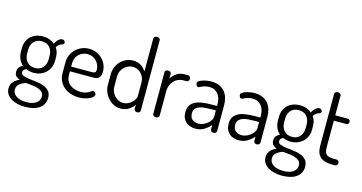

<svg xmlns="http://www.w3.org/2000/svg" viewBox="-96 -1204 3542 1877"><g transform="rotate(15 1675.0 -265.5)"><path d="M221 -111Q180 -111 144 -128Q133 -122 123 -113.5Q113 -105 113 -89Q113 -66 136 -57Q159 -48 193.5 -43Q228 -38 268.5 -34Q309 -30 343.5 -17.5Q378 -5 401 20Q424 45 424 90Q424 125 409.5 151.5Q395 178 369 196Q343 214 307 223Q271 232 228 232Q184 232 147 223Q110 214 83 196.5Q56 179 40.5 154.5Q25 130 25 99Q25 77 32 60Q39 43 51 29.5Q63 16 78.5 6Q94 -4 110 -10Q86 -18 70.5 -33.5Q55 -49 55 -79Q55 -107 68.5 -123Q82 -139 105 -151Q79 -173 64.5 -205.5Q50 -238 50 -277V-315Q50 -351 62 -381Q74 -411 96.5 -433Q119 -455 151 -467Q183 -479 222 -479Q257 -479 287 -468Q317 -457 339 -437Q354 -467 373.5 -483.5Q393 -500 410 -500Q425 -500 432.5 -491.5Q440 -483 440 -474Q440 -465 435 -459.5Q430 -454 423 -452Q411 -450 396 -441Q381 -432 367 -409Q381 -390 388 -365.5Q395 -341 395 -315V-277Q395 -241 382 -211Q369 -181 346 -158.5Q323 -136 291 -123.5Q259 -111 221 -111ZM331 -315Q331 -364 302.5 -397Q274 -430 222 -430Q170 -430 141.5 -397Q113 -364 113 -315V-278Q113 -227 142 -193.5Q171 -160 223 -160Q274 -160 302.5 -193Q331 -226 331 -277ZM361 92Q361 61 341 44.5Q321 28 292.5 20Q264 12 232.5 9.5Q201 7 177 4Q142 15 115 36Q88 57 88 93Q88 134 125 159Q162 184 227 184Q290 184 325.5 159Q361 134 361 92Z M688 -479Q725 -479 759 -465.5Q793 -452 818.5 -428Q844 -404 859.5 -370.5Q875 -337 875 -297Q875 -268 867.5 -252Q860 -236 848 -228Q836 -220 820 -218.5Q804 -217 788 -217H562V-180Q562 -120 605 -85Q648 -50 714 -50Q744 -50 763 -56Q782 -62 795 -69.5Q808 -77 817 -83.5Q826 -90 834 -90Q846 -90 854 -79Q862 -68 862 -59Q862 -50 851.5 -38.5Q841 -27 821.5 -17Q802 -7 774.5 0Q747 7 712 7Q665 7 625.5 -6.5Q586 -20 557.5 -45Q529 -70 513 -105Q497 -140 497 -183V-295Q497 -332 512 -365.5Q527 -399 553 -424.5Q579 -450 614 -464.5Q649 -479 688 -479ZM762 -265Q792 -265 802 -271.5Q812 -278 812 -299Q812 -323 803 -345.5Q794 -368 777.5 -386Q761 -404 738 -414.5Q715 -425 687 -425Q661 -425 638.5 -415.5Q616 -406 599 -389.5Q582 -373 572 -350.5Q562 -328 562 -303V-265Z M1300 -763Q1314 -763 1322.5 -756.5Q1331 -750 1331 -739V-26Q1331 -16 1322.5 -8Q1314 0 1300 0Q1287 0 1278 -8Q1269 -16 1269 -26V-70Q1252 -39 1215.5 -16Q1179 7 1132 7Q1096 7 1064 -9Q1032 -25 1008 -51Q984 -77 969.5 -111.5Q955 -146 955 -183V-292Q955 -331 969 -365Q983 -399 1007.5 -424.5Q1032 -450 1064.5 -464.5Q1097 -479 1134 -479Q1184 -479 1217 -455.5Q1250 -432 1266 -403V-739Q1266 -750 1276 -756.5Q1286 -763 1300 -763ZM1020 -183Q1020 -158 1030 -134.5Q1040 -111 1057 -93Q1074 -75 1096.5 -64Q1119 -53 1144 -53Q1170 -53 1192.5 -64Q1215 -75 1231.5 -91Q1248 -107 1257 -124Q1266 -141 1266 -152V-292Q1266 -322 1255.5 -345.5Q1245 -369 1228 -385.5Q1211 -402 1189 -410.5Q1167 -419 1145 -419Q1119 -419 1096.5 -408Q1074 -397 1057 -379.5Q1040 -362 1030 -339Q1020 -316 1020 -292Z M1654 -419Q1629 -419 1605.5 -409Q1582 -399 1563.5 -380Q1545 -361 1533.5 -334Q1522 -307 1522 -273V-26Q1522 -16 1512.5 -8Q1503 0 1489 0Q1475 0 1466 -8Q1457 -16 1457 -26V-449Q1457 -460 1466 -466.5Q1475 -473 1489 -473Q1502 -473 1511 -466.5Q1520 -460 1520 -449V-400Q1537 -430 1571 -454.5Q1605 -479 1654 -479H1689Q1700 -479 1707.5 -470Q1715 -461 1715 -449Q1715 -437 1707.5 -428Q1700 -419 1689 -419Z M1923 -479Q1973 -479 2007.5 -463Q2042 -447 2063.5 -420Q2085 -393 2094.5 -358Q2104 -323 2104 -286V-26Q2104 -15 2095 -7.5Q2086 0 2072 0Q2059 0 2050.5 -7.5Q2042 -15 2042 -26V-70Q2016 -40 1979 -16.5Q1942 7 1891 7Q1862 7 1837.5 -1Q1813 -9 1794.5 -25.5Q1776 -42 1765.5 -66.5Q1755 -91 1755 -125Q1755 -166 1772 -192.5Q1789 -219 1819.5 -234.5Q1850 -250 1893 -256Q1936 -262 1988 -262H2039V-286Q2039 -310 2032.5 -334Q2026 -358 2012 -377.5Q1998 -397 1975.5 -409.5Q1953 -422 1921 -422Q1896 -422 1878.5 -417.5Q1861 -413 1848.5 -407.5Q1836 -402 1828 -397.5Q1820 -393 1814 -393Q1801 -393 1794.5 -405Q1788 -417 1788 -428Q1788 -438 1800 -447Q1812 -456 1831.5 -463Q1851 -470 1875 -474.5Q1899 -479 1923 -479ZM2039 -217H1997Q1962 -217 1930.5 -214.5Q1899 -212 1874 -203Q1849 -194 1834.5 -177Q1820 -160 1820 -131Q1820 -87 1845 -67.5Q1870 -48 1907 -48Q1931 -48 1954.5 -58Q1978 -68 1997 -83.5Q2016 -99 2027.5 -117.5Q2039 -136 2039 -153Z M2361 -479Q2411 -479 2445.5 -463Q2480 -447 2501.5 -420Q2523 -393 2532.5 -358Q2542 -323 2542 -286V-26Q2542 -15 2533 -7.5Q2524 0 2510 0Q2497 0 2488.5 -7.5Q2480 -15 2480 -26V-70Q2454 -40 2417 -16.5Q2380 7 2329 7Q2300 7 2275.5 -1Q2251 -9 2232.5 -25.5Q2214 -42 2203.5 -66.5Q2193 -91 2193 -125Q2193 -166 2210 -192.5Q2227 -219 2257.5 -234.5Q2288 -250 2331 -256Q2374 -262 2426 -262H2477V-286Q2477 -310 2470.5 -334Q2464 -358 2450 -377.5Q2436 -397 2413.5 -409.5Q2391 -422 2359 -422Q2334 -422 2316.5 -417.5Q2299 -413 2286.5 -407.5Q2274 -402 2266 -397.5Q2258 -393 2252 -393Q2239 -393 2232.5 -405Q2226 -417 2226 -428Q2226 -438 2238 -447Q2250 -456 2269.5 -463Q2289 -470 2313 -474.5Q2337 -479 2361 -479ZM2477 -217H2435Q2400 -217 2368.5 -214.5Q2337 -212 2312 -203Q2287 -194 2272.5 -177Q2258 -160 2258 -131Q2258 -87 2283 -67.5Q2308 -48 2345 -48Q2369 -48 2392.5 -58Q2416 -68 2435 -83.5Q2454 -99 2465.5 -117.5Q2477 -136 2477 -153Z M2822 -111Q2781 -111 2745 -128Q2734 -122 2724 -113.5Q2714 -105 2714 -89Q2714 -66 2737 -57Q2760 -48 2794.5 -43Q2829 -38 2869.5 -34Q2910 -30 2944.5 -17.5Q2979 -5 3002 20Q3025 45 3025 90Q3025 125 3010.5 151.5Q2996 178 2970 196Q2944 214 2908 223Q2872 232 2829 232Q2785 232 2748 223Q2711 214 2684 196.5Q2657 179 2641.5 154.5Q2626 130 2626 99Q2626 77 2633 60Q2640 43 2652 29.5Q2664 16 2679.5 6Q2695 -4 2711 -10Q2687 -18 2671.5 -33.5Q2656 -49 2656 -79Q2656 -107 2669.5 -123Q2683 -139 2706 -151Q2680 -173 2665.5 -205.5Q2651 -238 2651 -277V-315Q2651 -351 2663 -381Q2675 -411 2697.5 -433Q2720 -455 2752 -467Q2784 -479 2823 -479Q2858 -479 2888 -468Q2918 -457 2940 -437Q2955 -467 2974.5 -483.5Q2994 -500 3011 -500Q3026 -500 3033.5 -491.5Q3041 -483 3041 -474Q3041 -465 3036 -459.5Q3031 -454 3024 -452Q3012 -450 2997 -441Q2982 -432 2968 -409Q2982 -390 2989 -365.5Q2996 -341 2996 -315V-277Q2996 -241 2983 -211Q2970 -181 2947 -158.5Q2924 -136 2892 -123.5Q2860 -111 2822 -111ZM2932 -315Q2932 -364 2903.5 -397Q2875 -430 2823 -430Q2771 -430 2742.5 -397Q2714 -364 2714 -315V-278Q2714 -227 2743 -193.5Q2772 -160 2824 -160Q2875 -160 2903.5 -193Q2932 -226 2932 -277ZM2962 92Q2962 61 2942 44.5Q2922 28 2893.5 20Q2865 12 2833.5 9.5Q2802 7 2778 4Q2743 15 2716 36Q2689 57 2689 93Q2689 134 2726 159Q2763 184 2828 184Q2891 184 2926.5 159Q2962 134 2962 92Z M3179 -147Q3179 -98 3199.5 -78.5Q3220 -59 3272 -59H3300Q3314 -59 3322 -50Q3330 -41 3330 -30Q3330 -18 3322 -9Q3314 0 3300 0H3272Q3194 0 3154 -34.5Q3114 -69 3114 -147V-674Q3114 -685 3124.5 -691.5Q3135 -698 3146 -698Q3158 -698 3168.5 -691.5Q3179 -685 3179 -674V-473H3308Q3318 -473 3324.5 -465Q3331 -457 3331 -446Q3331 -435 3324.5 -427Q3318 -419 3308 -419H3179Z"/></g></svg>

Font: Dosis
Style: Book
Weight: 400
Designer: EdgarTolentino, PabloImpallari, IginoMarini
Foundry: EdgarTolentino, PabloImpallari, IginoMarini
Version: Version 1.007